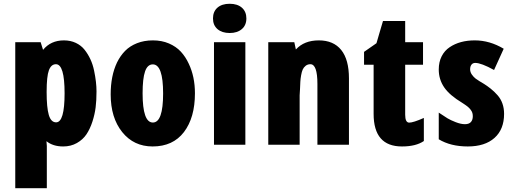

<svg xmlns="http://www.w3.org/2000/svg" viewBox="-20 -768 2730 1019"><path d="M319.3 -553.7Q354 -553.7 382.1 -540.5Q410.2 -527.3 428.5 -504.4Q446.8 -481.4 459.7 -453.6Q472.7 -425.8 479.5 -392.6Q492.2 -331.5 492.2 -283Q492.2 -234.4 487.5 -197.8Q482.9 -161.1 470.5 -122.6Q458 -84 439 -55.4Q419.9 -26.9 387.9 -8.8Q356 9.3 315.4 9.3Q261.2 9.3 226.6 -18.6Q228.5 -2.4 228.5 6.8V231H61V-543.9H195.8L208.5 -503.4Q249.5 -553.7 319.3 -553.7ZM276.9 -427.2Q251.5 -427.2 239.5 -395Q227.5 -362.8 227.5 -280Q227.5 -197.3 239 -158Q250.5 -118.7 277.8 -118.7Q322.8 -118.7 322.8 -272.9Q322.8 -427.2 276.9 -427.2Z M981.9 -429.7Q1014.6 -360.8 1014.6 -272.9Q1014.6 -143.6 956.3 -67.1Q897.9 9.3 790 9.3Q689.9 9.3 628.7 -66.9Q567.4 -143.1 567.4 -267.1Q567.4 -365.7 601.1 -436.5Q618.7 -472.2 644 -498Q669.4 -523.9 707.3 -538.8Q745.1 -553.7 791.7 -553.7Q838.4 -553.7 876.5 -537.4Q914.6 -521 939.7 -493.9Q964.8 -466.8 981.9 -429.7ZM791 -426.3Q762.7 -426.3 749.8 -388.7Q736.8 -351.1 736.8 -272.9Q736.8 -117.7 791.3 -117.7Q845.7 -117.7 845.7 -272Q845.7 -426.3 791 -426.3Z M1110.4 -670.2Q1110.4 -706.5 1134 -727.3Q1157.7 -748 1199 -748Q1240.2 -748 1263.9 -727.1Q1287.6 -706.1 1287.6 -670.2Q1287.6 -634.3 1263.4 -613.5Q1239.3 -592.8 1199 -592.8Q1158.7 -592.8 1134.5 -613.3Q1110.4 -633.8 1110.4 -670.2ZM1282.2 0H1115.7V-543.9H1282.2Z M1550.3 -505.4Q1594.2 -553.7 1672.1 -553.7Q1750 -553.7 1791 -502.7Q1832 -451.7 1832 -352.1V0H1664.6V-322.3Q1664.6 -427.2 1627.4 -427.2Q1612.8 -427.2 1602.3 -418.9Q1591.8 -410.6 1586.7 -399.2Q1581.5 -387.7 1578.1 -368.4Q1574.7 -349.1 1574 -334.2Q1573.2 -319.3 1572.3 -296.4Q1571.3 -273.4 1570.3 -261.7V0H1403.8V-543.9H1542Z M2130.4 -543.9H2225.1V-424.3H2130.4V-159.2Q2130.4 -117.2 2151.9 -117.2Q2173.3 -117.2 2229.5 -142.1V-19.5Q2187.5 9.3 2113.3 9.3Q1962.9 9.3 1962.9 -163.6V-424.3H1912.1V-492.7L1978 -538.6Q1983.4 -558.1 1995.8 -599.6Q2008.3 -641.1 2012.7 -656.7H2130.4Z M2489.3 -150.9Q2489.3 -169.9 2480.5 -181.6Q2476.6 -186.5 2474.9 -189.5Q2473.1 -192.4 2467.3 -197.3Q2461.4 -202.1 2459.7 -203.9Q2458 -205.6 2450.7 -210.4Q2443.4 -215.3 2442.1 -216.3Q2440.9 -217.3 2433.1 -222.2Q2365.7 -262.7 2337.2 -304.7Q2308.6 -346.7 2308.6 -398.9Q2308.6 -439 2324 -469.2Q2339.4 -499.5 2366.7 -517.6Q2420.4 -553.7 2499.8 -553.7Q2579.1 -553.7 2653.3 -509.3L2602.1 -396.5Q2534.2 -434.1 2502.4 -434.1Q2489.3 -434.1 2482.2 -424.8Q2475.1 -415.5 2475.1 -400.4Q2475.1 -385.3 2484.4 -372.1Q2493.7 -358.9 2504.4 -350.8Q2515.1 -342.8 2524.4 -337.4Q2533.7 -332 2549.1 -322.5Q2564.5 -313 2583.7 -297.9Q2603 -282.7 2620.6 -262.7Q2655.3 -223.1 2655.3 -163.6Q2655.3 -81.5 2604.5 -36.1Q2553.7 9.3 2462.6 9.3Q2371.6 9.3 2308.6 -28.8V-170.4Q2338.9 -149.9 2355 -140.1Q2371.1 -130.4 2398.7 -119.6Q2426.3 -108.9 2447.5 -108.9Q2468.8 -108.9 2479 -120.1Q2489.3 -131.3 2489.3 -150.9Z"/></svg>

Font: Open Sans Hebrew Condensed Extra Bold
Style: Regular
Weight: 800
Width: 3
Foundry: Ascender Corporation, Yanek Iontef
Version: Version 2.001;PS 002.001;hotconv 1.0.70;makeotf.lib2.5.58329